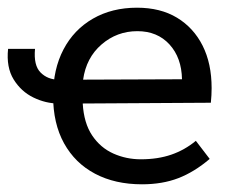

<svg xmlns="http://www.w3.org/2000/svg" viewBox="-21 -464 610 499"><path d="M131 -195Q98 -195 66 -210.5Q34 -226 14.5 -257.5Q-5 -289 0 -337H70Q66 -294 84.5 -275.5Q103 -257 131 -257ZM524 -51Q484 -17 442.5 -1Q401 15 348 15Q278 15 226 -12.5Q174 -40 145.5 -91.5Q117 -143 117 -215Q117 -284 144 -335.5Q171 -387 220.5 -415.5Q270 -444 335 -444Q396 -444 439 -418Q482 -392 505.5 -345.5Q529 -299 529 -235Q529 -226 528.5 -216.5Q528 -207 527 -197L194 -195Q197 -144 218.5 -112Q240 -80 273.5 -65Q307 -50 345 -50Q389 -50 424 -62Q459 -74 488 -98ZM452 -258Q451 -314 419.5 -348.5Q388 -383 336 -383Q283 -383 243 -348.5Q203 -314 195 -257Z"/></svg>

Font: Podkova
Style: Regular
Weight: 400
Designer: Ilya Yudin
Foundry: Cyreal (www.cyreal.org)
Version: Version 2.103